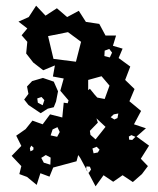

<svg xmlns="http://www.w3.org/2000/svg" viewBox="-20 -626 554 675"><path d="M167 -37 154 -5 122 -17 109 24 75 -4 48 -14 55 -42 21 -78 55 -113 37 -149 70 -172 94 -202 130 -189 156 -224 199 -213 204 -265 218 -263 221 -273 192 -307 204 -350 166 -357 173 -396 132 -379 97 -406 72 -438 76 -479 56 -502 76 -526 45 -550 81 -566 107 -606 140 -571 180 -597 216 -566 257 -588 282 -549 329 -542 351 -501H388L377 -465L411 -455L397 -422L438 -392L420 -345L453 -313L435 -270L476 -236L451 -189L493 -175L460 -146L504 -114L475 -68L500 -42L479 -14L447 14L411 -10L378 13L344 -10L316 29L289 -22L283 -29V-32L262 -71L255 -81L249 -59ZM265 -479 219 -513 149 -499 168 -419 247 -409ZM364 -454 348 -448 347 -429 366 -424 374 -441ZM365 -325 337 -358 290 -345V-309L296 -314L313 -293L322 -283L348 -278ZM396 -227 380 -224 369 -214 382 -206 393 -211ZM296 -166 298 -152 316 -136 351 -180 319 -210 324 -195ZM182 -179 165 -171 158 -150 181 -145 190 -162ZM456 -145 442 -151 433 -146 434 -135 445 -134ZM98 -107 90 -114 85 -105 87 -94 97 -99ZM320 -110 305 -104 309 -87 324 -90 330 -100ZM158 -72 141 -81 125 -71 134 -54 157 -47ZM296 -40 284 -41 283 -32 289 -22 292 -18 300 -30ZM80 -257 65 -276 80 -296 75 -322 93 -341 131 -352 169 -339 184 -305 177 -269 169 -249 148 -244 123 -228ZM126 -285 111 -280 113 -265 130 -256 136 -274Z"/></svg>

Font: Rubik Gemstones
Style: Regular
Weight: 400
Designer: Hubert and Fischer, NaN
Foundry: Hubert and Fischer, NaN
Version: Version 2.200